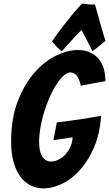

<svg xmlns="http://www.w3.org/2000/svg" viewBox="-20 -1027 608 1071"><path d="M223 24Q186 24 152.5 8Q119 -8 94.5 -40.5Q70 -73 56 -122Q42 -171 42 -237Q42 -366 79 -462Q116 -558 172.5 -622Q229 -686 293.5 -717Q358 -748 414 -748Q454 -748 483.5 -734Q513 -720 532 -696.5Q551 -673 559.5 -641.5Q568 -610 568 -575L431 -549Q422 -589 407 -606Q392 -623 373 -623Q348 -623 318 -587.5Q288 -552 262 -496Q236 -440 218 -373Q200 -306 198 -241Q198 -179 216.5 -152.5Q235 -126 264 -126Q284 -126 305.5 -136Q327 -146 344 -164.5Q361 -183 372.5 -207.5Q384 -232 385 -261L278 -245L297 -344Q344 -350 389 -356Q427 -361 469.5 -368Q512 -375 544 -381Q537 -279 504 -203.5Q471 -128 424.5 -77Q378 -26 324.5 -1Q271 24 223 24ZM324 -741Q311 -752 301 -761.5Q291 -771 285 -779Q276 -788 270 -796Q298 -837 328 -876Q353 -909 382.5 -945Q412 -981 438 -1007Q477 -1001 492.5 -1002Q508 -1003 510 -1001Q518 -974 527.5 -939Q537 -904 546 -873Q557 -836 568 -799Q556 -789 544 -779Q534 -770 521 -760.5Q508 -751 496 -742L435 -860Q424 -850 409 -834Q394 -818 379 -801Q364 -784 349 -768Q334 -752 324 -741Z"/></svg>

Font: Bangers
Style: Regular
Weight: 400
Designer: vernon adams
Foundry: Vernon Adams
Version: Version 2.000